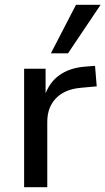

<svg xmlns="http://www.w3.org/2000/svg" viewBox="-20 -776 437 796"><path d="M80 0V-491H169V-375H164Q182 -432 225 -463.5Q268 -495 335 -500L374 -503L381 -418L315 -412Q248 -406 212 -368.5Q176 -331 176 -271V0ZM191 -555 295 -756H397L262 -555Z"/></svg>

Font: Nunito Sans 10pt Medium
Style: Regular
Weight: 500
Designer: Vernon Adams
Foundry: Vernon Adams
Version: Version 3.101;gftools[0.9.27]